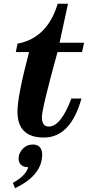

<svg xmlns="http://www.w3.org/2000/svg" viewBox="-20 -713 474 1009"><path d="M210.9 9.8Q71.8 9.8 71.8 -126Q71.8 -208.5 132.8 -439.5H63L72.3 -483.4Q229.5 -513.7 283.2 -693.4H337.4L293 -488.3H421.9L411.1 -439.5H282.2Q200.2 -142.1 200.2 -97.7Q200.2 -47.9 236.3 -47.9Q299.8 -47.9 355 -195.3H408.2Q350.6 9.8 210.9 9.8ZM59.1 275.9 47.4 248Q115.7 210.9 128.4 165.5Q97.7 165.5 85 146.5Q77.6 135.3 77.6 121.1Q77.6 90.3 102.1 66.4Q122.6 46.4 153.3 46.4Q181.2 46.4 193.8 66.9Q201.7 80.1 201.7 97.7Q201.7 208.5 59.1 275.9Z"/></svg>

Font: Munson
Style: Bold Italic
Weight: 700
Italic angle: -12°
Designer: Paul James MIller
Foundry: High-Logic / Made with FontCreator
Version: Version 2.10;May 5, 2019;FontCreator 11.5.0.2430 64-bit